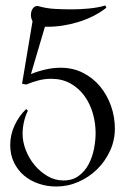

<svg xmlns="http://www.w3.org/2000/svg" viewBox="-20 -659 457 697"><path d="M397 -191.9Q397 -149.4 379.4 -111.3Q361.8 -73.2 332.5 -44.4Q303.2 -15.6 264.6 1.2Q226.1 18.1 184.1 18.1Q150.9 18.1 120.6 7.8Q90.3 -2.4 67.4 -21.7Q44.4 -41 30.8 -69.1Q17.1 -97.2 17.1 -132.8Q17.1 -169.4 33 -203.9Q48.8 -238.3 75.2 -263.2L81.1 -256.8Q71.8 -238.3 66.9 -216.3Q62 -194.3 62 -172.9Q62 -144.5 73.5 -114.5Q85 -84.5 105.2 -60.1Q125.5 -35.6 152.3 -19.8Q179.2 -3.9 210 -3.9Q243.7 -3.9 266.1 -20.8Q288.6 -37.6 302 -63.2Q315.4 -88.9 321.3 -119.1Q327.1 -149.4 327.1 -175.8Q327.1 -212.4 316.9 -247.8Q306.6 -283.2 286.4 -311Q266.1 -338.9 235.8 -356Q205.6 -373 165 -373Q141.6 -373 118.9 -366.9Q96.2 -360.8 75.2 -352.1L60.1 -355L98.1 -582Q92.3 -592.3 92.3 -605Q92.3 -609.9 93.5 -615.5Q94.7 -621.1 97.7 -626Q100.6 -630.9 105 -634Q109.4 -637.2 115.2 -637.2Q119.1 -637.2 121.1 -636.2Q148.9 -628.4 179.2 -626.7Q209.5 -625 238.3 -625Q252.9 -625 268.8 -625.7Q284.7 -626.5 300.8 -627.9Q316.9 -629.4 332.5 -632.1Q348.1 -634.8 362.3 -639.2L366.2 -630.9Q344.2 -613.8 318.1 -600.6Q292 -587.4 263.7 -578.9Q235.4 -570.3 206.3 -565.9Q177.2 -561.5 149.9 -562H143.1L92.3 -390.1Q117.7 -400.4 145 -406.7Q172.4 -413.1 200.2 -413.1Q245.1 -413.1 281.5 -394.5Q317.9 -376 343.5 -345Q369.1 -314 383.1 -274.2Q397 -234.4 397 -191.9Z"/></svg>

Font: Montez
Style: Regular
Weight: 400
Designer: Astigmatic (AOETI)
Foundry: Astigmatic (AOETI)
Version: Version 1.000